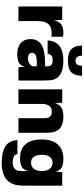

<svg xmlns="http://www.w3.org/2000/svg" viewBox="640 -1456 1019 2340"><g transform="rotate(90 1150.0 -285.5)"><path d="M378 -548Q411 -548 427 -543V-403Q325 -414 280.5 -372.5Q236 -331 236 -228V0H58V-534H221L229 -429Q238 -493 275.5 -520.5Q313 -548 378 -548Z M721 -548Q944 -548 958 -384Q961 -344 961 -298V0H800L791 -77Q779 -23 742 -4.5Q705 14 635 14Q555 14 505.5 -28Q456 -70 456 -147Q456 -240 528 -282.5Q600 -325 752 -325H788V-348Q788 -383 771.5 -400Q755 -417 715 -417Q675 -417 657 -402.5Q639 -388 635 -356H473Q476 -449 538 -498.5Q600 -548 721 -548ZM535 -775H658Q660 -696 719 -696Q752 -696 766 -716Q780 -736 781 -775H903Q904 -691 862.5 -647Q821 -603 719 -603Q618 -603 576.5 -647Q535 -691 535 -775ZM623 -167Q623 -116 693 -116Q728 -116 758 -136Q788 -156 788 -187V-223Q701 -228 662 -214.5Q623 -201 623 -167Z M1401 -548Q1574 -548 1593 -407Q1598 -373 1598 -309V0H1420V-314Q1420 -360 1402 -383.5Q1384 -407 1340 -407Q1296 -408 1271 -377Q1246 -346 1246 -283V0H1068V-534H1231L1238 -445Q1252 -502 1292.5 -525Q1333 -548 1401 -548Z M2242 -145Q2242 -62 2241 -32Q2232 204 1962 204Q1839 204 1766.5 161Q1694 118 1687 12H1857Q1865 70 1959 70Q2064 70 2064 -33V-125Q2054 -66 2016.5 -43Q1979 -20 1909 -20Q1792 -20 1735.5 -89Q1679 -158 1679 -281Q1679 -412 1740.5 -480Q1802 -548 1917 -548Q1983 -548 2020.5 -527.5Q2058 -507 2071 -453L2078 -534H2242ZM1866 -284Q1866 -223 1890 -188.5Q1914 -154 1961 -154Q2010 -154 2037 -187.5Q2064 -221 2064 -287V-289Q2064 -352 2035 -384Q2006 -416 1964 -416Q1916 -416 1891 -381.5Q1866 -347 1866 -284Z"/></g></svg>

Font: Nacelle Heavy
Style: Regular
Weight: 800
Designer: Sora Sagano
Foundry: Sora Sagano
Version: Version 1.000;FEAKit 1.0